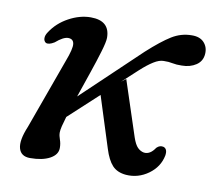

<svg xmlns="http://www.w3.org/2000/svg" viewBox="-60 -539 693 618"><g transform="rotate(10 286.0 -230.0)"><path d="M252 -414Q252 -401 242.2 -368.2Q232.5 -335.5 218.2 -294Q204 -252.5 190 -211.5L379 -391Q424 -432 454.5 -450.8Q485 -469.5 519.5 -469.5Q546 -470 559.8 -455Q573.5 -440 572 -418Q570.5 -394 551 -381Q531.5 -368 504 -368Q486.5 -367.5 473.8 -370.2Q461 -373 444.5 -372.5Q430 -372.5 412 -361.2Q394 -350 371.5 -329.5L320.5 -282.5L336 -294.5L395.5 -113.5Q403 -91.5 412.2 -82.2Q421.5 -73 433 -71Q453.5 -68.5 469.5 -93Q480 -103.5 492.5 -100Q506 -95 502.5 -73.5Q495 -35.5 461.8 -11.5Q428.5 12.5 388.5 9.5Q359.5 7 343.5 -10.2Q327.5 -27.5 316.5 -63L263.5 -229.5L167 -140.5Q161.5 -122.5 158.2 -109Q155 -95.5 155 -88Q155 -77.5 159.5 -65.2Q164 -53 164 -38.5Q164 -16.5 139.5 -3.2Q115 10 75 10Q45 10 38 -15.2Q31 -40.5 51 -88L134 -317.5Q150.5 -360.5 148.2 -376.2Q146 -392 129 -392Q113.5 -392 88.5 -370.5Q70.5 -359.5 61 -364Q54 -368.5 53.8 -378Q53.5 -387.5 61 -398.5Q82 -431 118 -450.5Q154 -470 189.5 -470Q252 -470 252 -414Z"/></g></svg>

Font: Fraunces 9pt S050
Style: Italic
Weight: 400
Italic angle: -16°
Version: Version 1.000; ttfautohint (v1.8.3)